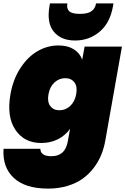

<svg xmlns="http://www.w3.org/2000/svg" viewBox="-42 -840 742 1137"><path d="M20 -282.2Q35.6 -370.6 78.9 -437Q122.1 -503.4 180.4 -537.1Q238.8 -570.8 304.2 -570.8Q358.9 -570.8 394.8 -548.3Q430.7 -525.9 444.8 -486.8L459 -564H680.2L582 -9.8Q574.2 36.1 557.4 77.1Q540.5 118.2 512.2 155.3Q483.9 192.4 446.3 219Q408.7 245.6 356.7 261.2Q304.7 276.9 243.2 276.9Q107.4 276.9 39.6 213.6Q-28.3 150.4 -21 41H196.8Q198.2 85 261.2 85Q279.8 85 294.2 81.1Q308.6 77.1 322.3 67.4Q335.9 57.6 345.9 38.3Q356 19 360.8 -9.8L373 -77.1Q345.2 -38.1 301.3 -15.6Q257.3 6.8 202.1 6.8Q101.6 6.8 49.1 -71.3Q-3.4 -149.4 20 -282.2ZM373.3 -212.2Q400.9 -237.3 409.2 -282.2Q417.5 -327.1 398.7 -352.1Q379.9 -377 344.2 -377Q308.6 -377 281 -352.1Q253.4 -327.1 245.1 -282.2Q236.8 -237.3 255.6 -212.2Q274.4 -187 310.1 -187Q345.7 -187 373.3 -212.2ZM627 -803.2Q609.9 -704.1 547.9 -652.1Q485.8 -600.1 402.8 -600.1Q319.8 -600.1 276.9 -651.9Q233.9 -703.6 251 -803.2L253.9 -819.8H356.9Q351.6 -789.1 367.9 -773.4Q384.3 -757.8 431.2 -757.8Q477.5 -757.8 499.5 -773.4Q521.5 -789.1 526.9 -819.8H629.9Z"/></svg>

Font: SVN-Poppins Black
Style: Italic
Weight: 900
Italic angle: -10°
Designer: Ninad Kale (Devanagari), Jonny Pinhorn (Latin)
Foundry: Indian Type Foundry
Version: Version 3.002 2017